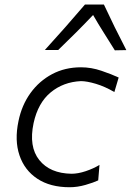

<svg xmlns="http://www.w3.org/2000/svg" viewBox="-20 -796 564 826"><path d="M279.5 9.5Q196 9.5 140.8 -27Q85.5 -63.5 63.8 -127.8Q42 -192 59.5 -275Q73.5 -343.5 111 -395.5Q148.5 -447.5 204 -477Q259.5 -506.5 328.5 -506.5Q372.5 -506.5 416.5 -491.5Q460.5 -476.5 490.5 -462.5L472 -400Q431 -424 392.2 -435.5Q353.5 -447 328 -447Q252.5 -443.5 198 -398.5Q143.5 -353.5 124.5 -266.5Q103 -165 149 -107.5Q195 -50 287.5 -48.5Q315.5 -48.5 348.5 -59.5Q381.5 -70.5 408 -86.5L402.5 -20Q382.5 -10.5 347.8 -0.5Q313 9.5 279.5 9.5ZM474 -579.5Q450.5 -617.5 426.5 -655.2Q402.5 -693 380.5 -731.5Q344 -693 307 -656Q270 -619 230.5 -581H173Q261.5 -678 345.5 -776.5H427Q449 -729 473.5 -679.2Q498 -629.5 523.5 -580.5Z"/></svg>

Font: Commissioner Flair Light
Style: Italic
Weight: 300
Italic angle: -12°
Designer: Kostas Bartsokas
Foundry: Kostas Bartsokas
Version: Version 1.000; ttfautohint (v1.8.3)